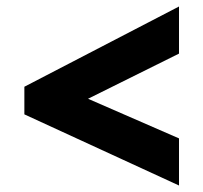

<svg xmlns="http://www.w3.org/2000/svg" viewBox="-20 -729 625 591"><path d="M55 -462 531 -709V-564L251 -425L531 -303V-158L55 -377Z"/></svg>

Font: Noto Sans Oriya UI Blk
Style: Regular
Weight: 900
Designer: Amélie Bonet and Sol Matas
Foundry: Google LLC
Version: Version 2.000